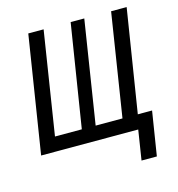

<svg xmlns="http://www.w3.org/2000/svg" viewBox="-104 -640 807 871"><g transform="rotate(-15 300.0 -205.0)"><path d="M454 140 476 0H20L107 -550H179L103 -67H229L306 -550H370L294 -67H420L496 -550H569L492 -67H559L526 140Z"/></g></svg>

Font: JetBrains Mono NL Light
Style: Italic
Weight: 300
Italic angle: -9°
Designer: Philipp Nurullin, Konstantin Bulenkov
Foundry: JetBrains
Version: Version 2.304; ttfautohint (v1.8.4.7-5d5b)